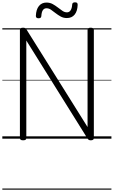

<svg xmlns="http://www.w3.org/2000/svg" viewBox="-20 -1191 977 1649"><path d="M178 14Q151 14 151 -5V-934Q151 -944 157.5 -948.5Q164 -953 178 -953Q190 -953 196 -949.5Q202 -946 208 -937L732 -100V-934Q732 -944 738.5 -948.5Q745 -953 759 -953Q786 -953 786 -934V-5Q786 5 779 9.5Q772 14 760 14Q749 14 743 10.5Q737 7 731 -2L206 -843V-5Q206 5 199.5 9.5Q193 14 178 14ZM311 -1034Q288 -1034 288 -1054Q290 -1109 314 -1139Q338 -1169 379 -1169Q409 -1169 432.5 -1156Q456 -1143 476.5 -1127Q497 -1111 516 -1098Q535 -1085 555 -1085Q575 -1085 586.5 -1102.5Q598 -1120 600 -1152Q601 -1171 624 -1171Q637 -1171 642 -1166Q647 -1161 647 -1149Q645 -1095 621 -1065.5Q597 -1036 554 -1036Q525 -1036 501.5 -1049Q478 -1062 457.5 -1078Q437 -1094 418.5 -1107Q400 -1120 379 -1120Q359 -1120 348 -1103.5Q337 -1087 335 -1053Q334 -1043 328.5 -1038.5Q323 -1034 311 -1034ZM0 428H937V438H0ZM0 -20H937V0H0ZM0 -505H937V-500H0ZM0 -948H937V-938H0Z"/></svg>

Font: Playwrite US Modern Guides
Style: Regular
Weight: 400
Designer: Veronika Burian, José Scaglione
Foundry: TypeTogether
Version: Version 1.003